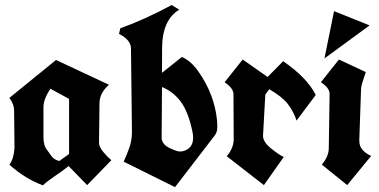

<svg xmlns="http://www.w3.org/2000/svg" viewBox="-20 -770 1544 783"><path d="M18.1 -370.6 208.5 -525.4 424.3 -424.3Q386.2 -391.1 385.7 -349.6L383.8 -188Q383.8 -171.4 401.1 -150.4Q418.5 -129.4 434.1 -116.7L335.4 -15.1L259.8 -92.8Q232.4 -70.8 204.6 -52.5Q176.8 -34.2 154.8 -14.2Q81.5 -41.5 18.1 -98.6Q36.1 -121.6 39.1 -165.5L37.6 -313Q37.6 -314.9 37.6 -316.9Q37.6 -345.7 18.1 -370.6ZM185.5 -408.2Q157.2 -365.7 157.2 -332.5V-212.9Q157.2 -176.3 170.4 -160.6Q181.6 -144.5 191.2 -131.8Q200.7 -119.1 221.7 -113.3L261.7 -142.1V-366.7Z M465.3 -631.8 470.7 -654.8Q567.9 -689 680.2 -749.5L710.9 -730.5Q641.6 -689 641.1 -573.7L640.6 -473.1L721.7 -537.6Q758.8 -522 790 -477.1Q854 -385.3 864.7 -282.2Q866.2 -270 866.2 -250.5Q866.2 -231 855.5 -217.3L693.8 -6.8L484.4 -110.8Q496.6 -137.2 507.3 -167.2Q518.1 -197.3 518.1 -232.4L514.2 -571.3Q514.2 -607.4 465.3 -631.8ZM640.6 -415 639.2 -203.6Q643.6 -179.2 672.6 -165.8Q701.7 -152.3 711.7 -152.3Q721.7 -152.3 725.6 -153.3Q767.6 -164.1 767.6 -208Q767.6 -218.8 765.1 -231.4Q748.5 -313.5 717 -355.5Q685.5 -397.5 640.6 -415Z M1071.3 -456.1 1134.8 -520.5Q1232.9 -452.6 1267.6 -382.8L1189.5 -278.3Q1176.3 -316.9 1153.6 -346.2Q1130.9 -375.5 1078.1 -406.2L1062 -384.3L1052.7 -217.8Q1051.3 -192.4 1085 -165Q1118.7 -137.7 1137.2 -129.9L1056.2 -15.1L904.8 -132.8Q932.1 -165.5 933.1 -200.2L932.1 -387.7Q930.7 -411.1 896 -434.6L969.7 -527.3Z M1288.6 -434.6 1362.3 -527.3 1471.7 -476.1Q1465.8 -456.1 1459 -437Q1452.1 -418 1452.1 -397.9L1445.3 -199.7Q1445.3 -197.3 1445.3 -195.3Q1445.3 -172.4 1460 -157.2Q1474.6 -142.1 1493.7 -134.3L1396 -15.1L1292.5 -98.6Q1320.8 -132.3 1320.8 -166L1324.2 -387.7Q1324.2 -411.1 1288.6 -434.6ZM1303.2 -531.7 1342.3 -724.6 1487.3 -666.5Z"/></svg>

Font: UnifrakturCook
Style: Bold
Weight: 700
Designer: j. 'mach' wust
Version: Version 2011-09-01